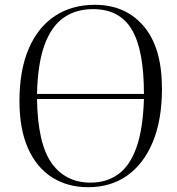

<svg xmlns="http://www.w3.org/2000/svg" viewBox="-20 -765 735 799"><path d="M61 -344Q61 -473 99.5 -562.5Q138 -652 208.5 -698.5Q279 -745 375 -745Q502 -745 578 -656Q654 -567 654 -396Q654 -266 616 -174.5Q578 -83 509.5 -34.5Q441 14 347 14Q261 14 196.5 -27Q132 -68 96.5 -148Q61 -228 61 -344ZM367 -727Q296 -727 245 -691.5Q194 -656 165.5 -578.5Q137 -501 134 -374H579Q579 -557 528.5 -642Q478 -727 367 -727ZM357 -5Q423 -5 471.5 -39.5Q520 -74 547.5 -150.5Q575 -227 579 -353H134Q137 -167 195 -86Q253 -5 357 -5Z"/></svg>

Font: Literata 72pt Light
Style: Italic
Weight: 300
Italic angle: -2°
Designer: Latin by Veronika Burian and Jose Scaglione. Greek by Irene Vlachou. Cyrillic by Vera Evstafieva
Foundry: TypeTogether
Version: Version 3.002